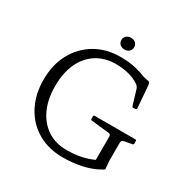

<svg xmlns="http://www.w3.org/2000/svg" viewBox="-195 -1065 1225 1248"><g transform="rotate(30 417.0 -441.0)"><path d="M437 -692Q354 -692 292.5 -652.5Q231 -613 198 -541Q165 -469 165 -370Q165 -272 198.5 -199.5Q232 -127 293 -87Q354 -47 437 -47Q495 -47 544.5 -57.5Q594 -68 634 -87V-261Q634 -272 629.5 -276Q625 -280 614 -281L484 -295Q476 -296 476 -305V-323Q476 -331 485 -331H790Q798 -331 798 -322V-304Q798 -295 789 -294L730 -283Q720 -281 716.5 -275.5Q713 -270 713 -260V-126L717 -78Q719 -68 717.5 -64.5Q716 -61 708 -57Q651 -23 581.5 -8Q512 7 440 7Q332 7 251 -40Q170 -87 124.5 -172.5Q79 -258 79 -370Q79 -482 125 -566.5Q171 -651 252 -699Q333 -747 440 -747Q505 -747 551.5 -736Q598 -725 634 -710L666 -703Q675 -702 678.5 -699.5Q682 -697 684.5 -690Q687 -683 688 -669L700 -513Q701 -505 693 -503L677 -501Q669 -500 666 -508L633 -617Q630 -627 625 -633.5Q620 -640 612 -646Q578 -669 533 -680.5Q488 -692 437 -692ZM437 -801Q415 -801 401.5 -813.5Q388 -826 388 -845Q388 -864 401.5 -876.5Q415 -889 437 -889Q458 -889 471 -876.5Q484 -864 484 -845Q484 -826 471 -813.5Q458 -801 437 -801Z"/></g></svg>

Font: Hahmlet Light
Style: Regular
Weight: 300
Designer: Minjoo Ham & Mark Frömberg
Foundry: hypertype
Version: Version 1.002